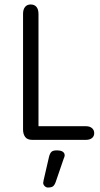

<svg xmlns="http://www.w3.org/2000/svg" viewBox="-20 -625 445 858"><path d="M152 -61V-563Q152 -583 143 -594Q134 -605 117 -605Q101 -605 92 -594Q83 -583 83 -563V-46Q83 -26 92.5 -13Q102 0 124 0H364Q381 0 391 -8Q401 -16 401 -30Q401 -44 391 -52.5Q381 -61 364 -61ZM199 76 175 180Q173 188 173 192Q173 200 179.5 206.5Q186 213 194 213Q210 213 217 207.5Q224 202 229 188L265 83Q267 79 268 75.5Q269 72 269 69Q269 59 260.5 53Q252 47 233 47Q217 47 210 53.5Q203 60 199 76Z"/></svg>

Font: Beiruti
Style: Regular
Weight: 400
Version: Version 1.00